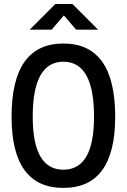

<svg xmlns="http://www.w3.org/2000/svg" viewBox="-20 -918 626 948"><path d="M293 9.8Q37.1 9.8 37.1 -341.8Q37.1 -703.1 293 -703.1Q548.8 -703.1 548.8 -341.8Q548.8 9.8 293 9.8ZM293 -80.1Q444.3 -80.1 444.3 -341.8Q444.3 -613.3 293 -613.3Q141.6 -613.3 141.6 -341.8Q141.6 -80.1 293 -80.1ZM126.5 -771.5 253.4 -898.4H337.4L464.4 -771.5H356L295.4 -841.8L234.9 -771.5Z"/></svg>

Font: CaskaydiaMono NF
Style: Regular
Weight: 400
Designer: Aaron Bell
Foundry: Saja Typeworks
Version: Version 2111.001; ttfautohint (v1.8.4);Nerd Fonts 3.1.1